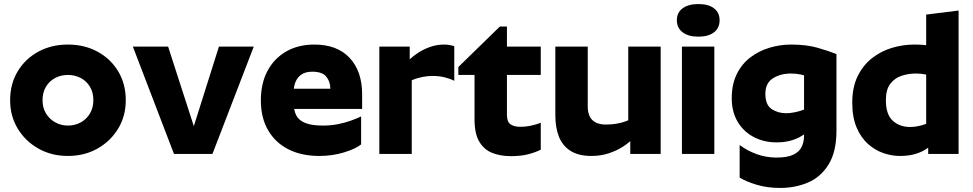

<svg xmlns="http://www.w3.org/2000/svg" viewBox="-20 -760 4803 948"><path d="M315 10Q397 10 461.5 -26.5Q526 -63 563.5 -125Q601 -187 601 -265Q601 -346 563.5 -408Q526 -470 461.5 -505Q397 -540 315 -540Q234 -540 169.5 -505Q105 -470 67.5 -408Q30 -346 30 -265Q30 -187 67.5 -125Q105 -63 169.5 -26.5Q234 10 315 10ZM315 -140Q281 -140 252.5 -156Q224 -172 207 -200Q190 -228 190 -265Q190 -304 207 -332Q224 -360 252.5 -375Q281 -390 315 -390Q350 -390 378.5 -375Q407 -360 424 -332Q441 -304 441 -265Q441 -228 424 -199.5Q407 -171 378.5 -155.5Q350 -140 315 -140Z M839 0 636 -530H810L937 -137L1061 -530H1233L1029 0Z M1430 -307V-251Q1430 -215 1443 -190Q1456 -165 1488 -152.5Q1520 -140 1575 -140Q1614 -140 1649 -147Q1684 -154 1713 -164.5Q1742 -175 1763 -185V-47Q1736 -25 1678.5 -7.5Q1621 10 1556 10Q1469 10 1404.5 -22.5Q1340 -55 1304 -116.5Q1268 -178 1268 -265Q1268 -348 1300.5 -409.5Q1333 -471 1392.5 -505.5Q1452 -540 1532 -540Q1645 -540 1706.5 -474Q1768 -408 1768 -295V-222H1424V-322H1611Q1611 -357 1591 -381.5Q1571 -406 1522 -406Q1489 -406 1469 -392.5Q1449 -379 1439.5 -356.5Q1430 -334 1430 -307Z M1853 -530H2003V-415L2013 -397V0H1853ZM2173 -540Q2197 -540 2223 -532V-361Q2204 -371 2176.5 -378Q2149 -385 2117 -385Q2090 -385 2066 -380Q2042 -375 2022 -367.5Q2002 -360 1988 -352V-452Q2006 -472 2034.5 -492.5Q2063 -513 2098.5 -526.5Q2134 -540 2173 -540Z M2650 -21Q2625 -8 2588.5 1.5Q2552 11 2502 11Q2451 11 2410.5 -5Q2370 -21 2346.5 -60.5Q2323 -100 2323 -170V-390H2243V-429L2448 -629H2483V-530H2650V-390H2483V-193Q2483 -158 2501 -146Q2519 -134 2548 -134Q2578 -134 2606 -140.5Q2634 -147 2650 -154Z M3242 0H3092V-115L3082 -133V-530H3242ZM2973 -145Q3000 -145 3025.5 -149.5Q3051 -154 3072 -162Q3093 -170 3107 -178V-78Q3087 -56 3056 -36Q3025 -16 2985.5 -3Q2946 10 2900 10Q2835 10 2795.5 -16Q2756 -42 2739 -87Q2722 -132 2722 -190V-530H2882V-233Q2882 -208 2890.5 -188Q2899 -168 2919 -156.5Q2939 -145 2973 -145Z M3347 -530H3507V0H3347ZM3428 -579Q3379 -579 3350.5 -600.5Q3322 -622 3322 -660Q3322 -698 3350.5 -719Q3379 -740 3428 -740Q3478 -740 3505.5 -719Q3533 -698 3533 -660Q3533 -622 3505.5 -600.5Q3478 -579 3428 -579Z M4110 -115Q4110 -11 4071.5 51.5Q4033 114 3970 141Q3907 168 3832 168Q3769 168 3717 152.5Q3665 137 3632 117V-44Q3669 -16 3716 1Q3763 18 3814 18Q3867 18 3896.5 4Q3926 -10 3938 -34.5Q3950 -59 3950 -90V-398L3973 -381Q3957 -387 3934 -392Q3911 -397 3885 -397Q3834 -397 3796.5 -373.5Q3759 -350 3759 -297Q3759 -242 3790 -221.5Q3821 -201 3861 -201Q3881 -201 3901 -205Q3921 -209 3939 -215Q3957 -221 3970 -228V-110Q3952 -96 3929 -83.5Q3906 -71 3877.5 -64Q3849 -57 3814 -57Q3752 -57 3701.5 -83.5Q3651 -110 3622 -159Q3593 -208 3593 -275Q3593 -344 3618 -394.5Q3643 -445 3685.5 -477Q3728 -509 3780 -524.5Q3832 -540 3886 -540Q3961 -540 4015.5 -524.5Q4070 -509 4110 -493Z M4502 -397Q4466 -397 4432 -386Q4398 -375 4376 -346.5Q4354 -318 4354 -265Q4354 -195 4388 -164Q4422 -133 4474 -133Q4496 -133 4517.5 -138Q4539 -143 4555.5 -149.5Q4572 -156 4578 -161L4588 -53Q4570 -34 4546.5 -20Q4523 -6 4493 2Q4463 10 4423 10Q4383 10 4342 -4Q4301 -18 4266 -49Q4231 -80 4209.5 -130.5Q4188 -181 4188 -253Q4188 -330 4215 -384.5Q4242 -439 4286.5 -473.5Q4331 -508 4385 -524Q4439 -540 4493 -540Q4539 -540 4571.5 -534Q4604 -528 4635 -519L4588 -381Q4575 -387 4551.5 -392Q4528 -397 4502 -397ZM4553 -116V-688L4713 -708V0H4563V-98Z"/></svg>

Font: Roundo Variable
Style: Regular
Weight: 200
Designer: Shiva Nallaperumal
Foundry: Indian Type Foundry
Version: Version 2.000